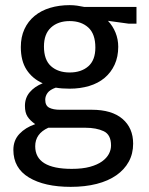

<svg xmlns="http://www.w3.org/2000/svg" viewBox="-20 -497 581 747"><path d="M61 -314Q61 -353 75 -383.5Q89 -414 114.5 -435Q140 -456 175 -466.5Q210 -477 251 -477Q266 -477 280 -475Q294 -473 308 -470H511V-405H480L400 -416Q419 -396 429.5 -370Q440 -344 440 -315Q440 -276 426 -245.5Q412 -215 387 -194Q362 -173 327 -162.5Q292 -152 251 -152Q220 -152 197 -156Q174 -148 165 -135.5Q156 -123 156 -109Q156 -86 171.5 -78Q187 -70 213 -70H337Q415 -70 456.5 -34.5Q498 1 498 62Q498 101 481 132Q464 163 432.5 185Q401 207 356 218.5Q311 230 255 230Q153 230 92.5 193.5Q32 157 32 86Q32 49 55.5 24Q79 -1 117 -14Q97 -28 87 -43.5Q77 -59 77 -85Q77 -116 95.5 -138Q114 -160 146 -173Q106 -191 83.5 -225.5Q61 -260 61 -314ZM168 0Q117 23 117 72Q117 160 259 160Q301 160 330 152Q359 144 377 131Q395 118 403.5 102Q412 86 412 69Q412 27 383.5 13.5Q355 0 312 0ZM351 -312Q351 -365 323.5 -390Q296 -415 251 -415Q206 -415 178.5 -390Q151 -365 151 -316Q151 -264 178.5 -239.5Q206 -215 251 -215Q296 -215 323.5 -239Q351 -263 351 -312Z"/></svg>

Font: Ek Mukta
Style: Regular
Weight: 400
Designer: Girish Dalvi and Yashodeep Gholap
Foundry: Ek Type
Version: Version 2.538;PS 1.001;hotconv 16.6.51;makeotf.lib2.5.65220;